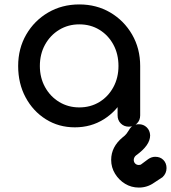

<svg xmlns="http://www.w3.org/2000/svg" viewBox="-20 -571 772 867"><path d="M318 4Q245 4 187 -32.5Q129 -69 95.5 -131.5Q62 -194 62 -273Q62 -352 98.5 -415Q135 -478 197.5 -514.5Q260 -551 338 -551Q416 -551 478 -514.5Q540 -478 576.5 -415Q613 -352 613 -273H574Q574 -194 540.5 -131.5Q507 -69 449 -32.5Q391 4 318 4ZM338 -86Q389 -86 429 -110.5Q469 -135 492 -177.5Q515 -220 515 -273Q515 -327 492 -369.5Q469 -412 429 -436.5Q389 -461 338 -461Q288 -461 247.5 -436.5Q207 -412 183.5 -369.5Q160 -327 160 -273Q160 -220 183.5 -177.5Q207 -135 247.5 -110.5Q288 -86 338 -86ZM562 1Q540 1 525.5 -13.5Q511 -28 511 -50V-203L530 -309L613 -273V-50Q613 -28 598.5 -13.5Q584 1 562 1ZM607 276Q573 276 545 259Q517 242 499.5 213.5Q482 185 482 151Q482 92 534 49Q545 41 551.5 32.5Q558 24 562 17Q576 -10 607 -10Q628 -10 642.5 4Q657 18 658 40Q658 63 642 85.5Q626 108 594 131Q589 135 586.5 140.5Q584 146 584 151Q584 161 590.5 167.5Q597 174 607 174Q611 174 614 173Q617 172 619 170L650 147Q665 137 681 137Q704 137 718 151.5Q732 166 732 188Q732 212 714 229L676 254Q645 276 607 276Z"/></svg>

Font: Comfortaa
Style: Bold
Weight: 700
Designer: Johan Aakerlund
Foundry: Johan Aakerlund
Version: Version 3.104; ttfautohint (v1.8.1.43-b0c9)